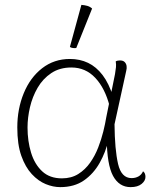

<svg xmlns="http://www.w3.org/2000/svg" viewBox="-20 -756 627 788"><path d="M227 12Q198 12 167.5 -0.5Q137 -13 110.5 -41.5Q84 -70 67.5 -116.5Q51 -163 51 -233Q51 -309 77.5 -373.5Q104 -438 153 -476Q202 -514 267 -514Q308 -514 341.5 -498Q375 -482 401 -448Q427 -414 444 -359L430 -320Q411 -394 371 -436.5Q331 -479 273 -479Q225 -479 190.5 -456Q156 -433 134.5 -396Q113 -359 103 -316Q93 -273 93 -233Q93 -177 107.5 -129.5Q122 -82 153 -53Q184 -24 234 -24Q273 -24 301.5 -42Q330 -60 350 -88.5Q370 -117 383 -150.5Q396 -184 404 -216.5Q412 -249 416 -274L452 -452Q455 -470 456 -480.5Q457 -491 455 -504Q458 -506 462.5 -507Q467 -508 472 -508Q485 -508 491.5 -501.5Q498 -495 499.5 -485.5Q501 -476 498 -465L450 -246Q451 -142 464.5 -83.5Q478 -25 520 -25Q536 -25 548.5 -32Q561 -39 567 -53Q577 -46 577 -30Q577 -14 561 -1Q545 12 516 12Q469 12 444 -34Q419 -80 418 -188L425 -181Q414 -132 389 -87.5Q364 -43 324.5 -15.5Q285 12 227 12ZM293 -559Q288 -558 279 -559Q270 -560 267 -564L314 -736Q327 -735 338 -732Q349 -729 358 -721Z"/></svg>

Font: Arima ExtraLight
Style: Regular
Weight: 250
Designer: Joana Correia and Natanael Gama
Foundry: NDISCOVER
Version: Version 1.101;gftools[0.9.23]